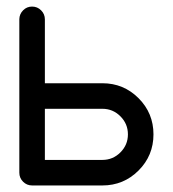

<svg xmlns="http://www.w3.org/2000/svg" viewBox="-20 -567 528 587"><path d="M117.2 -507.8V-312.5H293Q357.9 -312.5 403.6 -266.8Q449.2 -221.2 449.2 -156.2Q449.2 -91.3 403.6 -45.7Q357.9 0 293 0H78.1Q62 0 50.5 -11.5Q39.1 -22.9 39.1 -39.1V-508.8Q39.6 -524.4 50.8 -535.6Q62 -546.9 78.1 -546.9Q94.2 -546.9 105.7 -535.4Q117.2 -523.9 117.2 -507.8ZM293 -78.1Q325.2 -78.1 348.1 -101.1Q371.1 -124 371.1 -156.2Q371.1 -188.5 348.1 -211.4Q325.2 -234.4 293 -234.4H117.2V-78.1Z"/></svg>

Font: Comfortaa
Style: Regular
Weight: 400
Designer: Johan Aakerlund
Foundry: Johan Aakerlund
Version: Version 2.001; ttfautohint (v1.4.1)